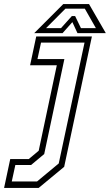

<svg xmlns="http://www.w3.org/2000/svg" viewBox="-86 -718 537 938"><path d="M-66 200 -36 59H54.5L103 18.5L191.5 -399H61L91 -540H363L227.5 97L103 200ZM-28.5 168.5H95L201 80.5L327 -510H114.5L97 -429.5H228.5L130 34.5L66 88H-11ZM223 -698H349L431 -556H292.5L267.5 -610L219.5 -556H81ZM233.5 -675.5 139 -580.5H212L265 -639.5H281L309.5 -580.5H382.5L328.5 -675.5Z"/></svg>

Font: Tourney Thin Light
Style: Italic
Weight: 300
Italic angle: -12°
Version: Version 1.015